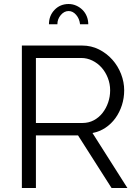

<svg xmlns="http://www.w3.org/2000/svg" viewBox="-20 -937 693 957"><path d="M322 -882Q300 -882 283 -862Q266 -842 266 -816H224Q224 -859 252 -888Q280 -917 322 -917Q342 -917 360 -909Q378 -901 391.5 -887.5Q405 -874 412.5 -855.5Q420 -837 420 -816H379Q376 -844 359.5 -863Q343 -882 322 -882ZM89 0V-710H389Q435 -710 473.5 -690.5Q512 -671 540 -639.5Q568 -608 583.5 -568Q599 -528 599 -487Q599 -448 587.5 -412.5Q576 -377 555.5 -348.5Q535 -320 506 -300.5Q477 -281 441 -274L615 0H536L369 -262H159V0ZM159 -324H391Q422 -324 447.5 -337.5Q473 -351 491 -374Q509 -397 519 -426Q529 -455 529 -487Q529 -519 517.5 -548.5Q506 -578 486.5 -600Q467 -622 440.5 -635Q414 -648 385 -648H159Z"/></svg>

Font: Boldmen
Style: Regular
Weight: 400
Designer: Matt McInerney, Pablo Impallari, Rodrigo Fuenzalida
Foundry: LIVING CONCEPT
Version: Version 1.000